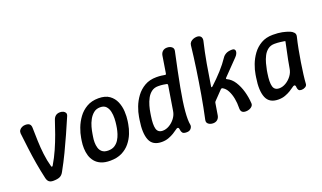

<svg xmlns="http://www.w3.org/2000/svg" viewBox="-73 -1145 2667 1590"><g transform="rotate(-20 1261.0 -350.0)"><path d="M182 5Q160 5 146.5 -5Q133 -15 127 -40Q111 -110 99 -180Q87 -250 78.5 -319.5Q70 -389 62 -457Q61 -473 69.5 -485Q78 -497 92.5 -503.5Q107 -510 122 -510Q148 -510 159.5 -499Q171 -488 171 -465Q172 -409 174 -349.5Q176 -290 183 -231Q190 -172 206 -115Q208 -109 212 -109Q216 -109 220 -115Q254 -172 280 -231Q306 -290 327.5 -349.5Q349 -409 367 -465Q375 -488 390 -499Q405 -510 427 -510H428Q445 -510 457.5 -503.5Q470 -497 475 -485.5Q480 -474 472 -457Q443 -389 412 -319.5Q381 -250 347.5 -180Q314 -110 275 -40Q262 -15 241.5 -5Q221 5 182 5Z M926 -225Q920 -186 903.5 -144.5Q887 -103 858.5 -68Q830 -33 787 -11.5Q744 10 684 10Q636 10 603.5 -4Q571 -18 551 -42.5Q531 -67 522 -97Q513 -127 512 -160.5Q511 -194 516 -225L520 -250Q526 -289 543 -334Q560 -379 589 -419Q618 -459 662 -484.5Q706 -510 766 -510Q826 -510 861.5 -484.5Q897 -459 914 -419Q931 -379 933.5 -334Q936 -289 930 -250ZM830 -250Q834 -276 835 -307.5Q836 -339 829.5 -368Q823 -397 805.5 -416Q788 -435 754 -435Q720 -435 696.5 -416Q673 -397 657 -368Q641 -339 632.5 -307.5Q624 -276 620 -250L616 -225Q612 -203 612 -177.5Q612 -152 619 -128.5Q626 -105 644.5 -90Q663 -75 697 -75Q731 -75 754 -90Q777 -105 791.5 -128.5Q806 -152 814 -177.5Q822 -203 826 -225Z M1138 10Q1058 10 1033 -51.5Q1008 -113 1026 -225L1030 -250Q1036 -289 1053 -334Q1070 -379 1099.5 -419Q1129 -459 1173 -484.5Q1217 -510 1277 -510Q1302 -510 1321 -507.5Q1340 -505 1350 -503Q1360 -500 1362 -511L1386 -661Q1390 -684 1405 -697Q1420 -710 1443 -710Q1468 -710 1484.5 -697Q1501 -684 1496 -661Q1458 -486 1435 -363Q1412 -240 1405.5 -162Q1399 -84 1407 -44Q1410 -28 1397.5 -11.5Q1385 5 1359 5Q1331 5 1322.5 -5.5Q1314 -16 1312 -32Q1311 -43 1308 -49Q1305 -55 1298 -55Q1292 -55 1279 -45Q1266 -35 1245.5 -22.5Q1225 -10 1198 0Q1171 10 1138 10ZM1177 -75Q1206 -75 1235 -92Q1264 -109 1285.5 -137.5Q1307 -166 1312 -200L1347 -416Q1347 -426 1339 -427Q1330 -429 1310.5 -432Q1291 -435 1265 -435Q1231 -435 1207 -417Q1183 -399 1167.5 -370Q1152 -341 1143 -309Q1134 -277 1130 -250L1126 -225Q1114 -149 1124.5 -112Q1135 -75 1177 -75Z M1590 10Q1565 10 1548.5 -3Q1532 -16 1537 -39Q1559 -140 1577 -245Q1595 -350 1610.5 -455.5Q1626 -561 1637 -661Q1639 -677 1649 -687.5Q1659 -698 1674.5 -704Q1690 -710 1706 -710Q1729 -710 1740 -697Q1751 -684 1747 -661Q1725 -569 1708 -472.5Q1691 -376 1677 -283Q1676 -276 1679 -275Q1682 -274 1688 -279Q1740 -327 1783.5 -375Q1827 -423 1859 -471Q1870 -488 1890.5 -499Q1911 -510 1945 -510Q1958 -510 1964.5 -503.5Q1971 -497 1971 -487Q1971 -477 1965 -464.5Q1959 -452 1947 -440L1819 -308Q1811 -300 1820 -295Q1859 -277 1885 -236Q1911 -195 1925.5 -143.5Q1940 -92 1943 -41Q1945 -25 1935.5 -13.5Q1926 -2 1910.5 4Q1895 10 1879 10Q1854 10 1843.5 -2Q1833 -14 1834 -38Q1835 -79 1827.5 -119Q1820 -159 1803.5 -191Q1787 -223 1760 -237Q1752 -240 1745 -233L1670 -155Q1667 -152 1666 -149.5Q1665 -147 1664 -143L1647 -39Q1643 -16 1628 -3Q1613 10 1590 10Z M2166 10Q2086 10 2060.5 -51.5Q2035 -113 2053 -225L2057 -250Q2063 -289 2080 -334Q2097 -379 2126 -419Q2155 -459 2199 -484.5Q2243 -510 2303 -510Q2351 -510 2385 -503Q2419 -496 2447 -485Q2465 -478 2478 -464Q2491 -450 2486 -429Q2474 -380 2463.5 -325Q2453 -270 2444.5 -216Q2436 -162 2430 -115Q2424 -68 2422 -34Q2421 -18 2405.5 -9Q2390 0 2373 0Q2355 0 2348 -8Q2341 -16 2339 -32Q2339 -43 2336 -49Q2333 -55 2326 -55Q2320 -55 2307 -45Q2294 -35 2273.5 -22.5Q2253 -10 2226 0Q2199 10 2166 10ZM2204 -75Q2233 -75 2262 -92Q2291 -109 2312.5 -137.5Q2334 -166 2339 -200Q2345 -236 2352 -272Q2359 -308 2367 -344Q2375 -380 2382 -416Q2387 -425 2377 -427Q2365 -429 2341.5 -432Q2318 -435 2291 -435Q2257 -435 2233 -417Q2209 -399 2194 -370Q2179 -341 2170.5 -309Q2162 -277 2157 -250L2153 -225Q2141 -149 2151.5 -112Q2162 -75 2204 -75Z"/></g></svg>

Font: Winky Sans
Style: Italic
Weight: 400
Italic angle: -8.97852°
Designer: Simon Atzbach
Foundry: typofactur
Version: Version 1.205